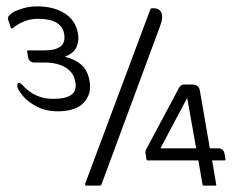

<svg xmlns="http://www.w3.org/2000/svg" viewBox="-20 -582 727 602"><path d="M183 -404Q214 -397 234.5 -379.5Q255 -362 261 -327Q268 -287 242.5 -260Q217 -233 161 -233Q124 -233 96 -247.5Q68 -262 52.5 -280.5Q37 -299 34 -311Q34 -315 35 -318.5Q36 -322 40 -322Q44 -322 50 -316Q88 -272 147 -272Q227 -272 216 -325Q212 -354 186 -370Q160 -386 119 -386H88Q71 -386 68 -403L65 -421Q64 -424 68 -424H120Q153 -424 169.5 -436Q186 -448 181 -477Q172 -523 99 -523Q77 -523 58.5 -516Q40 -509 24 -497Q21 -493 17 -493Q13 -493 13 -498L6 -518Q3 -526 7 -531Q11 -536 20 -543Q32 -550 52.5 -556Q73 -562 96 -562Q149 -562 183 -540Q217 -518 224 -479Q229 -456 220.5 -435.5Q212 -415 183 -404ZM250 0Q246 0 247 -6L450 -549Q452 -556 456 -556H462Q480 -556 486 -542Q492 -528 483 -503L299 -6Q298 0 292 0ZM602 -79H443Q441 -79 439 -82L437 -97Q434 -106 439 -115L542 -308Q548 -317 558 -317H583Q591 -317 598 -313Q605 -309 607 -296L638 -117H664Q681 -117 684 -100L687 -83Q687 -79 684 -79H645L658 -3Q658 0 656 0H619Q617 0 615 -3ZM483 -117H595L567 -275Z"/></svg>

Font: Zain Light
Style: Italic
Weight: 300
Italic angle: -10°
Designer: Zain,Boutros
Foundry: Mobile Telecommunications Company (Zain), 2024
Version: Version 1.51; ttfautohint (v1.8.4)